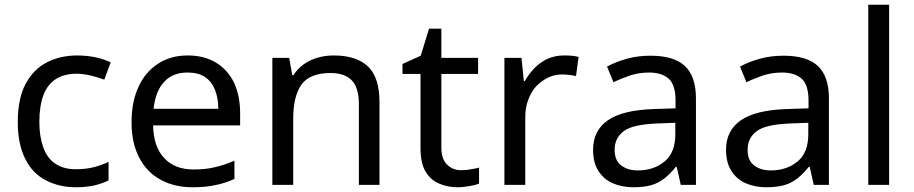

<svg xmlns="http://www.w3.org/2000/svg" viewBox="-20 -780 3856 810"><path d="M300 10C253 10 211 0 174 -19C137 -38 107 -68 87 -109C66 -150 55 -202 55 -265C55 -331 66 -385 88 -426C110 -467 140 -498 178 -517C215 -536 258 -546 306 -546C333 -546 360 -543 385 -538C410 -532 431 -525 447 -517L420 -444C404 -450 385 -456 364 -461C343 -466 323 -469 304 -469C268 -469 238 -461 215 -446C192 -431 174 -408 163 -378C152 -348 146 -311 146 -266C146 -223 152 -187 163 -157C174 -127 191 -104 214 -89C237 -74 265 -66 299 -66C328 -66 354 -69 377 -75C399 -81 419 -88 438 -97V-19C420 -10 400 -3 379 2C357 7 331 10 300 10Z M772 -546C818 -546 858 -536 891 -516C924 -496 949 -468 967 -432C984 -395 993 -353 993 -304V-251H626C627 -190 643 -144 673 -113C702 -81 744 -65 797 -65C831 -65 861 -68 888 -75C914 -81 941 -90 969 -102V-25C942 -13 915 -4 888 1C861 7 830 10 793 10C742 10 698 0 659 -21C620 -42 589 -73 568 -114C546 -155 535 -205 535 -264C535 -323 545 -373 565 -415C584 -457 612 -489 648 -512C683 -535 725 -546 772 -546ZM771 -474C729 -474 696 -461 672 -434C647 -407 633 -369 628 -321H901C901 -352 896 -378 887 -401C878 -424 864 -442 845 -455C826 -468 801 -474 771 -474Z M1387 -546C1451 -546 1499 -531 1532 -500C1565 -469 1581 -418 1581 -349V0H1494V-343C1494 -386 1484 -419 1465 -440C1446 -461 1415 -472 1374 -472C1315 -472 1274 -455 1251 -422C1228 -389 1217 -341 1217 -278V0H1129V-536H1200L1213 -463H1218C1230 -482 1245 -497 1263 -510C1280 -522 1300 -531 1321 -537C1342 -543 1364 -546 1387 -546Z M1926 -62C1939 -62 1953 -63 1967 -66C1981 -68 1992 -70 2001 -73V-6C1992 -1 1978 2 1961 5C1944 8 1927 10 1911 10C1883 10 1857 5 1834 -5C1810 -14 1791 -31 1776 -55C1761 -79 1754 -113 1754 -156V-468H1678V-510L1755 -545L1790 -659H1842V-536H1997V-468H1842V-158C1842 -125 1850 -101 1866 -86C1881 -70 1901 -62 1926 -62Z M2358 -546C2368 -546 2379 -546 2391 -545C2402 -544 2412 -542 2421 -540L2410 -459C2401 -461 2392 -463 2382 -464C2371 -465 2361 -466 2352 -466C2331 -466 2312 -462 2293 -453C2274 -444 2258 -432 2243 -417C2228 -401 2217 -382 2209 -360C2200 -338 2196 -313 2196 -286V0H2108V-536H2180L2190 -438H2194C2205 -458 2219 -476 2235 -493C2251 -509 2269 -522 2290 -532C2311 -541 2333 -546 2358 -546Z M2724 -545C2789 -545 2838 -531 2869 -502C2900 -473 2916 -428 2916 -365V0H2852L2835 -76H2831C2816 -57 2800 -41 2784 -28C2767 -15 2749 -5 2728 1C2707 7 2681 10 2651 10C2619 10 2590 4 2565 -7C2539 -18 2519 -36 2504 -60C2489 -83 2482 -113 2482 -149C2482 -202 2503 -244 2545 -273C2587 -302 2652 -317 2739 -320L2830 -323V-355C2830 -400 2820 -431 2801 -448C2782 -465 2754 -474 2719 -474C2691 -474 2664 -470 2639 -462C2614 -453 2590 -444 2568 -433L2541 -499C2564 -512 2592 -523 2624 -532C2656 -541 2689 -545 2724 -545ZM2829 -262 2750 -259C2683 -256 2637 -246 2612 -227C2586 -208 2573 -182 2573 -148C2573 -118 2582 -96 2601 -82C2619 -68 2642 -61 2671 -61C2716 -61 2754 -74 2784 -99C2814 -124 2829 -162 2829 -214V-262Z M3285 -545C3350 -545 3399 -531 3430 -502C3461 -473 3477 -428 3477 -365V0H3413L3396 -76H3392C3377 -57 3361 -41 3345 -28C3328 -15 3310 -5 3289 1C3268 7 3242 10 3212 10C3180 10 3151 4 3126 -7C3100 -18 3080 -36 3065 -60C3050 -83 3043 -113 3043 -149C3043 -202 3064 -244 3106 -273C3148 -302 3213 -317 3300 -320L3391 -323V-355C3391 -400 3381 -431 3362 -448C3343 -465 3315 -474 3280 -474C3252 -474 3225 -470 3200 -462C3175 -453 3151 -444 3129 -433L3102 -499C3125 -512 3153 -523 3185 -532C3217 -541 3250 -545 3285 -545ZM3390 -262 3311 -259C3244 -256 3198 -246 3173 -227C3147 -208 3134 -182 3134 -148C3134 -118 3143 -96 3162 -82C3180 -68 3203 -61 3232 -61C3277 -61 3315 -74 3345 -99C3375 -124 3390 -162 3390 -214V-262Z M3731 -760V0H3643V-760H3731Z"/></svg>

Font: NameLogos Sans
Style: Regular
Weight: 500
Version: Version 0.1